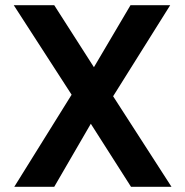

<svg xmlns="http://www.w3.org/2000/svg" viewBox="-20 -720 714 740"><path d="M35 0 256 -355 33 -700H189L342 -461L483 -700H636L416 -349L641 0H485L330 -243L189 0Z"/></svg>

Font: DM Sans 9pt
Style: Bold
Weight: 700
Version: Version 4.004;gftools[0.9.30]